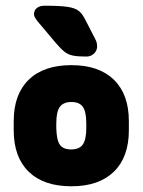

<svg xmlns="http://www.w3.org/2000/svg" viewBox="-20 -641 499 672"><path d="M28 -217V-185Q28 -91 80.5 -40Q133 11 230 11Q326 11 378.5 -40Q431 -91 431 -185V-217Q431 -311 378.5 -362Q326 -413 230 -413Q133 -413 80.5 -362Q28 -311 28 -217ZM282 -209V-193Q282 -153 270 -135.5Q258 -118 229 -118Q201 -118 189.5 -134.5Q178 -151 177 -193V-209Q177 -250 189.5 -267Q202 -284 230 -284Q258 -284 270 -267Q282 -250 282 -209ZM111 -567 175 -491Q192 -471 205 -460.5Q218 -450 235 -446.5Q252 -443 282 -443Q298 -443 309 -453.5Q320 -464 320 -479Q320 -484 318.5 -491Q317 -498 313 -505L279 -571Q269 -592 256 -602.5Q243 -613 216.5 -617Q190 -621 136 -621Q119 -621 109 -613Q99 -605 99 -591Q99 -582 111 -567Z"/></svg>

Font: Beiruti Black
Style: Regular
Weight: 900
Designer: Arlette Boutros
Foundry: Boutros
Version: Version 1.41